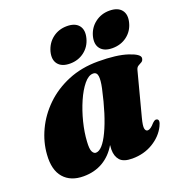

<svg xmlns="http://www.w3.org/2000/svg" viewBox="-126 -785 845 904"><g transform="rotate(-20 296.5 -333.0)"><path d="M492 -152.5Q482 -114.5 485 -101Q488 -87.5 498.5 -87.5Q512.5 -87.5 533.5 -112Q542 -120 546.8 -121.5Q551.5 -123 556.5 -121Q570.5 -115 556 -86Q535 -43 489.2 -15.2Q443.5 12.5 385 12.5Q341.5 12.5 323.8 -7.2Q306 -27 306 -61Q306 -70.5 307.5 -83.5Q280.5 -37 238.2 -12.2Q196 12.5 141 12.5Q76.5 12.5 42 -27Q7.5 -66.5 13 -142Q17 -203.5 44.8 -262.5Q72.5 -321.5 121.5 -369Q170.5 -416.5 238 -444.5Q305.5 -472.5 388.5 -472.5Q481.5 -472.5 536.2 -454.2Q591 -436 589 -416.5Q587.5 -404 579.2 -399.2Q571 -394.5 562 -389.5Q553 -384.5 549.5 -371.5ZM211 -135.5Q208.5 -99 215.5 -85.5Q222.5 -72 233 -72Q265 -72 300.2 -146.2Q335.5 -220.5 363 -346.5Q371.5 -386 368.5 -406.5Q365.5 -427 347 -427Q324 -427 301 -399Q278 -371 258.5 -326.5Q239 -282 226.2 -231.2Q213.5 -180.5 211 -135.5ZM262.5 -508Q221.5 -508 203 -531Q184.5 -554 194.5 -593Q205.5 -632.5 236 -655.8Q266.5 -679 307.5 -679Q348.5 -679 366.8 -655.8Q385 -632.5 374.5 -593Q364.5 -554.5 334 -531.2Q303.5 -508 262.5 -508ZM475 -508Q434 -508 415.5 -531Q397 -554 407 -593Q417.5 -632 448.5 -655.5Q479.5 -679 520 -679Q562 -679 580.5 -655.8Q599 -632.5 588.5 -593Q578.5 -554.5 547.8 -531.2Q517 -508 475 -508Z"/></g></svg>

Font: Fraunces 72pt S000 Black
Style: Italic
Weight: 900
Italic angle: -16°
Version: Version 1.000; ttfautohint (v1.8.3)